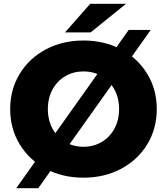

<svg xmlns="http://www.w3.org/2000/svg" viewBox="-20 -929 886 1019"><path d="M34 -350Q34 -454 84.5 -537Q135 -620 223.5 -667Q312 -714 423 -714Q534 -714 622.5 -667Q711 -620 761.5 -537Q812 -454 812 -350Q812 -246 761.5 -163Q711 -80 622.5 -33Q534 14 423 14Q312 14 223.5 -33Q135 -80 84.5 -163Q34 -246 34 -350ZM612 -350Q612 -409 587 -454.5Q562 -500 519 -525Q476 -550 423 -550Q370 -550 327 -525Q284 -500 259 -454.5Q234 -409 234 -350Q234 -291 259 -245.5Q284 -200 327 -175Q370 -150 423 -150Q476 -150 519 -175Q562 -200 587 -245.5Q612 -291 612 -350ZM663 -770H780L183 70H66ZM459 -909H649L461 -757H325Z"/></svg>

Font: Montserrat Alternates ExtraBold
Style: Regular
Weight: 800
Designer: Julieta Ulanovsky
Foundry: Julieta Ulanovsky
Version: Version 7.200